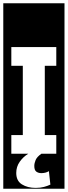

<svg xmlns="http://www.w3.org/2000/svg" viewBox="-30 -937 413 1170"><path d="M-10 213V-917H363V213ZM277 188 268 106Q248 118 222 118Q204 118 191.5 109Q179 100 179 74Q179 58 187 38.5Q195 19 222 0H313V-114H243V-536H313V-650H39V-536H109V-114H39V0H142Q111 19 90 49Q69 79 69 117Q69 165 103.5 186.5Q138 208 187 208Q216 208 238 202Q260 196 277 188Z"/></svg>

Font: Zilla Slab Highlight
Style: Bold
Weight: 700
Designer: Typotheque Type Foundry
Foundry: Typotheque type foundry
Version: Version 1.1; 2017; ttfautohint (v1.6)